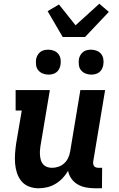

<svg xmlns="http://www.w3.org/2000/svg" viewBox="-20 -1004 640 1032"><path d="M187 8Q160 8 135.5 -1.5Q111 -11 95 -30.5Q79 -50 71 -75Q63 -100 61 -126Q59 -152 61 -179.5Q63 -207 67 -234L97 -410H64V-520H248L197 -216Q195 -203 194.5 -190Q194 -177 195.5 -164Q197 -151 201 -139.5Q205 -128 213.5 -119Q222 -110 234.5 -106Q247 -102 260 -102Q277 -102 294.5 -108Q312 -114 325.5 -126.5Q339 -139 346.5 -155.5Q354 -172 357 -189L412 -520H545L481 -136Q480 -129 481 -122.5Q482 -116 486 -111Q490 -106 496.5 -104Q503 -102 510 -102H529L528 8H491Q466 8 442 3.5Q418 -1 398 -12.5Q378 -24 364 -43.5Q350 -63 346 -86Q334 -65 317 -47Q300 -29 278.5 -16Q257 -3 233.5 2.5Q210 8 187 8ZM470 -603Q454 -603 439.5 -609Q425 -615 415.5 -626.5Q406 -638 404 -654Q402 -670 404 -686Q406 -697 412 -707.5Q418 -718 427 -725Q436 -732 447.5 -734.5Q459 -737 470 -737Q486 -737 500.5 -731Q515 -725 524 -713.5Q533 -702 535.5 -686Q538 -670 535 -654Q533 -643 527.5 -632.5Q522 -622 512.5 -615Q503 -608 492 -605.5Q481 -603 470 -603ZM240 -603Q224 -603 209.5 -609Q195 -615 185.5 -626.5Q176 -638 174 -654Q172 -670 174 -686Q176 -697 182 -707.5Q188 -718 197 -725Q206 -732 217.5 -734.5Q229 -737 240 -737Q256 -737 270.5 -731Q285 -725 294 -713.5Q303 -702 305.5 -686Q308 -670 305 -654Q303 -643 297.5 -632.5Q292 -622 282.5 -615Q273 -608 262 -605.5Q251 -603 240 -603ZM317 -805 236 -944 297 -980 386 -868 514 -984 565 -940 437 -805Z"/></svg>

Font: Iosevka Etoile Extrabold
Style: Italic
Weight: 800
Italic angle: -9°
Designer: Belleve Invis
Foundry: Belleve Invis
Version: Version 22.1.2; ttfautohint (v1.8.4)